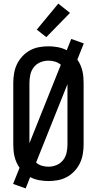

<svg xmlns="http://www.w3.org/2000/svg" viewBox="-20 -1001 540 1070"><path d="M123 49 53 24 89 -66Q79 -80 72 -96Q65 -112 61 -128.5Q57 -145 55.5 -162Q54 -179 54 -196V-539Q54 -565 58.5 -592Q63 -619 74.5 -643Q86 -667 104.5 -687Q123 -707 146.5 -720Q170 -733 196.5 -738Q223 -743 250 -743Q276 -743 302.5 -738Q329 -733 352 -721L377 -784L447 -759L411 -669Q421 -655 428 -639Q435 -623 439 -606.5Q443 -590 444.5 -573Q446 -556 446 -539V-196Q446 -170 441.5 -143Q437 -116 425.5 -92Q414 -68 395.5 -48Q377 -28 353.5 -15Q330 -2 303.5 3Q277 8 250 8Q224 8 197.5 3Q171 -2 148 -14ZM144 -203 319 -640Q305 -652 287 -657.5Q269 -663 250 -663Q227 -663 205 -654Q183 -645 168.5 -626.5Q154 -608 149 -585Q144 -562 144 -539ZM250 -72Q273 -72 295 -81Q317 -90 331.5 -108.5Q346 -127 351 -150Q356 -173 356 -196V-532L181 -95Q195 -83 213 -77.5Q231 -72 250 -72ZM238 -794 185 -836 305 -981 370 -929Z"/></svg>

Font: Iosevka SS18 Medium
Style: Regular
Weight: 500
Monospace: yes
Designer: Belleve Invis
Foundry: Belleve Invis
Version: Version 25.1.1; ttfautohint (v1.8.4)